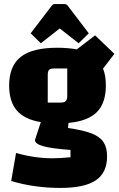

<svg xmlns="http://www.w3.org/2000/svg" viewBox="-20 -750 588 945"><path d="M507 20Q507 100 451.5 137.5Q396 175 277 175Q150 175 35 141L59 3Q151 29 237 29Q277 29 327 24V-12Q233 -19 192.5 -30.5Q152 -42 152 -61L181 -149Q101 -162 63 -206Q25 -250 25 -329Q25 -425 82 -470Q139 -515 262 -515Q313 -515 358 -507L448 -576L543 -485L487 -412Q501 -380 501 -329Q501 -243 457 -198.5Q413 -154 317 -145L315 -120Q391 -109 431.5 -93Q472 -77 489.5 -50.5Q507 -24 507 20ZM215 -245H277Q296 -245 303.5 -252.5Q311 -260 311 -277V-413H247Q229 -413 222 -406.5Q215 -400 215 -381ZM131 -586 234 -721Q240 -730 250 -730H298Q308 -730 314 -721L417 -586L367 -537L274 -610L181 -537Z"/></svg>

Font: Changa ExtraBold
Style: Regular
Weight: 800
Designer: Eduardo Rodriguez Tunni
Foundry: Eduardo Rodriguez Tunni
Version: Version 2.002; ttfautohint (v1.5) -l 8 -r 50 -G 220 -x 14 -H